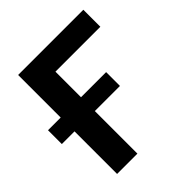

<svg xmlns="http://www.w3.org/2000/svg" viewBox="-228 -863 998 998"><g transform="rotate(-45 271.0 -364.0)"><path d="M541.5 -727.5V-602.5H211.4V0H62V-727.5ZM-31.2 -313V-414.6H396V-313Z"/></g></svg>

Font: Inter 20pt
Style: Bold
Weight: 700
Version: Version 4.001;git-66647c0bb